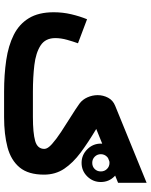

<svg xmlns="http://www.w3.org/2000/svg" viewBox="81 -819 738 940"><g transform="rotate(90 450.0 -349.0)"><path d="M683.1 -473.6Q683.1 -512.7 710.9 -540Q738.8 -567.4 777.3 -567.4Q816.4 -567.4 843.8 -540Q871.1 -512.7 871.1 -473.6Q871.1 -435.1 843.8 -407.2Q816.4 -379.4 777.3 -379.4Q738.8 -379.4 710.9 -407.2Q683.1 -435.1 683.1 -473.6ZM734.9 -473.6Q734.9 -456.1 747.1 -443.8Q759.3 -431.6 777.3 -431.6Q795.4 -431.6 807.4 -443.6Q819.3 -455.6 819.3 -473.6Q819.3 -491.7 807.1 -503.9Q794.9 -516.1 777.3 -516.1Q759.8 -516.1 747.3 -503.7Q734.9 -491.2 734.9 -473.6ZM553.2 0H429.7Q345.7 0 274.4 -10.5Q203.1 -21 150.6 -47.4Q98.1 -73.7 69.1 -121.3Q40 -168.9 40 -243.2Q40 -287.1 49.8 -328.9Q59.6 -370.6 74.2 -406.2L191.9 -361.8Q183.6 -338.9 175 -308.6Q166.5 -278.3 166.5 -251Q166.5 -202.1 202.6 -178.7Q238.8 -155.3 298.6 -148.2Q358.4 -141.1 429.7 -141.1H552.7Q630.9 -141.1 669.9 -152.1Q709 -163.1 709 -197.3Q709 -213.4 685.1 -234.6Q661.1 -255.9 625.2 -279.5Q589.4 -303.2 552 -326.4Q514.6 -349.6 487.3 -369.1Q467.3 -383.8 456.5 -408.2Q445.8 -432.6 445.8 -458Q445.8 -485.4 458.5 -509.3Q471.2 -533.2 498 -543.9L875 -697.8V-558.1L611.3 -451.2Q676.8 -412.1 727.1 -374.8Q777.3 -337.4 806.2 -294.4Q835 -251.5 835 -195.3Q835 -118.7 799.8 -76.2Q764.6 -33.7 701.2 -16.8Q637.7 0 553.2 0Z"/></g></svg>

Font: Vazirmatn UI FD ExtraBold
Style: Regular
Weight: 800
Designer: Saber Rastikerdar
Foundry: Saber Rastikerdar
Version: Version 33.003